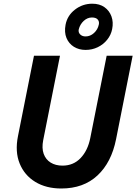

<svg xmlns="http://www.w3.org/2000/svg" viewBox="-20 -1025 747 1052"><path d="M315.9 7.8Q232.6 7.8 173.1 -28.5Q113.7 -64.8 87.6 -129.5Q61.5 -194.3 78.5 -279.1L166.2 -719.7H308.7L216.7 -257Q208.2 -213.4 219.3 -182.2Q230.5 -151 257.5 -134.2Q284.4 -117.5 322.4 -117.5Q382.2 -117.5 421.7 -159Q461.1 -200.5 474.6 -268.6L564.4 -719.7H706.8L616 -262.5Q590.7 -135 514 -63.6Q437.4 7.8 315.9 7.8ZM448.9 -751.5Q412.7 -751.5 384.8 -768.7Q357 -786 344.2 -817.1Q331.5 -848.1 339.2 -889.4Q348.8 -939.9 390.7 -972.3Q432.5 -1004.7 485.9 -1004.7Q525.4 -1004.7 552.3 -985.7Q579.2 -966.7 590.7 -935.1Q602.2 -903.5 594.5 -865.3Q588.1 -832.9 567 -807Q546 -781.1 515.4 -766.3Q484.8 -751.5 448.9 -751.5ZM448.9 -825.4Q474.6 -825.4 495.2 -844.3Q515.8 -863.2 521.5 -890.6Q525.1 -906.7 515.5 -918Q505.9 -929.2 483.7 -929.2Q459.1 -929.2 438.9 -910.7Q418.7 -892.1 411.5 -864.3Q407.9 -847.8 419.1 -836.6Q430.2 -825.4 448.9 -825.4Z"/></svg>

Font: Reddit Sans
Style: Italic
Weight: 400
Italic angle: -11.25°
Designer: Stephen Hutchings
Version: Version 1.013